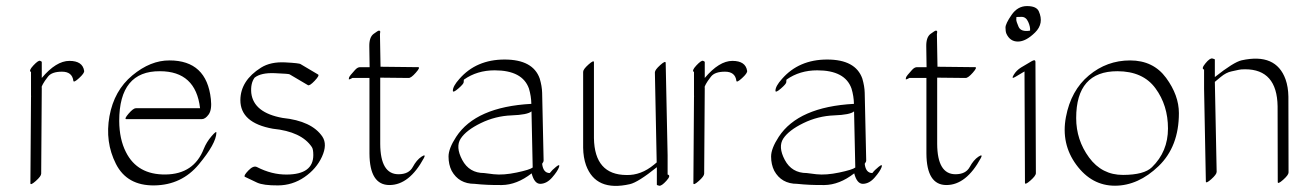

<svg xmlns="http://www.w3.org/2000/svg" viewBox="-20 -574 4221 626"><path d="M116.2 -319.8Q163.1 -375.5 206.3 -375.5Q249.5 -375.5 254.4 -342.8Q255.4 -335.4 237.8 -319.3Q220.2 -303.2 219.2 -310.5Q215.3 -340.3 182.1 -340.3Q148.9 -340.3 136.5 -324.2Q124 -308.1 120.1 -300.3Q115.2 -291 115.7 -290Q116.2 -289.1 116.2 -288.6L114.3 -7.8Q114.3 0.5 96.7 16.1Q79.1 31.7 79.1 23.4L81.1 -257.3Q81.1 -258.3 81.3 -260.3Q81.5 -262.2 81.1 -263.2V-339.4Q72.3 -342.8 88.6 -360.4Q105 -377.9 110.6 -375.7Q116.2 -373.5 116.2 -372.1Z M390.6 -78.1Q427.7 -3.9 520 -5.1Q612.3 -6.3 644.5 -88.9Q653.3 -110.8 669.7 -129.9Q686 -148.9 685.5 -141.1Q684.6 -106 628.4 -38.3Q572.3 29.3 483.2 30.5Q394 31.7 357.9 -39.8Q321.8 -111.3 336.9 -195.1Q352.1 -278.8 411.4 -328.1Q470.7 -377.4 532.7 -377Q653.8 -377 667.5 -251Q671.4 -216.3 660.4 -200.9Q649.4 -185.5 637.7 -185.5H392.1Q383.8 -185.5 399.2 -203.4Q414.6 -221.2 422.9 -221.2H632.3Q618.2 -341.8 501.5 -341.8Q368.7 -342.8 368.7 -179.7Q369.1 -120.1 390.6 -78.1Z M817.9 -29.3Q866.2 -4.4 915 -4.9Q1001.5 -5.4 1001.5 -68.4Q1001.5 -87.9 996.6 -94.7Q962.9 -145 869.6 -154.3Q763.7 -173.3 763.7 -247.6Q764.2 -311.5 831.1 -353.5Q862.3 -373 909.7 -370.6Q957 -368.2 960.4 -364.7L1017.1 -331.1Q1022.5 -328.1 1005.9 -310.5Q989.3 -293 983.9 -296.4L926.8 -330.1Q926.3 -330.1 923.8 -331.8Q921.4 -333.5 876.2 -335.4Q831.1 -337.4 810.1 -320.8Q796.4 -302.2 799.3 -270.5Q807.1 -206.5 901.4 -189.5Q996.6 -179.7 1031.2 -128.4Q1047.9 -103 1029.8 -63.2Q1011.7 -23.4 972.7 3.4Q933.6 30.3 886.2 30.5Q838.9 30.8 818.4 21.5Q797.9 12.2 778.3 2.4Q773.4 -1 789.8 -18.1Q806.2 -35.2 817.9 -29.3Z M1185.1 -355Q1184.6 -393.1 1184.1 -422.9Q1183.6 -452.6 1198 -463.4Q1212.4 -474.1 1215.1 -474.1Q1217.8 -474.1 1218.5 -473.6Q1219.2 -473.1 1219.5 -471.9Q1219.7 -470.7 1219.7 -469.5Q1219.7 -468.3 1219.2 -466.1Q1218.8 -463.9 1218.8 -462.4L1220.7 -356.4L1343.3 -355Q1351.6 -355 1335.9 -337.2Q1320.3 -319.3 1312 -319.8Q1266.1 -320.3 1219.7 -320.8V-105Q1220.2 -5.9 1279.3 -5.9Q1313 -5.9 1325.7 -29.3Q1338.4 -52.7 1354 -63Q1369.6 -73.2 1362.3 -59.1Q1314.5 29.3 1249.8 29.3Q1185.1 29.3 1184.6 -73.7V-319.8H1128.9Q1116.2 -312.5 1117.2 -316.9L1117.7 -318.4Q1117.7 -323.2 1123.3 -329.6Q1128.9 -335.9 1137.2 -345.5Q1145.5 -355 1153.8 -355Z M1741.7 25.4Q1722.2 25.4 1713.4 -8.8Q1665 28.8 1616 29.3Q1566.9 29.8 1527.3 25.4Q1476.1 25.4 1452.6 -17.1Q1442.4 -37.6 1442.4 -63.7Q1442.4 -89.8 1467.3 -127.9Q1531.2 -225.6 1712.4 -235.4Q1711.9 -260.7 1704.6 -285.2Q1683.6 -344.7 1592.8 -344.7Q1535.6 -344.7 1492.7 -314.5Q1491.7 -312 1491.9 -306.4Q1492.2 -300.8 1474.4 -285.4Q1456.5 -270 1456.5 -278.3Q1456.5 -293 1477.5 -316.4Q1532.7 -379.9 1625.2 -379.9Q1717.8 -379.9 1739.7 -317.9Q1747.1 -293 1747.6 -271.5L1752.4 -50.8Q1752.4 -46.4 1747.6 -40Q1751 -9.8 1772.5 -9.8Q1779.8 -19.5 1793.2 -30.3Q1806.6 -41 1802.7 -29.3Q1797.9 -15.6 1780.3 4.6Q1762.7 24.9 1741.7 25.4ZM1712.9 -210.9Q1700.2 -199.7 1647.7 -197.8Q1595.2 -195.8 1547.6 -172.6Q1500 -149.4 1482.2 -122.3Q1464.4 -95.2 1487.1 -52.5Q1509.8 -9.8 1558.6 -9.8Q1558.6 -9.8 1589.8 -5.9Q1621.6 -2.4 1664.6 -11.5Q1707.5 -20.5 1716.8 -27.8Z M2156.7 -67.4V-4.9Q2168.9 -2.4 2152.8 15.4Q2136.7 33.2 2129.2 31.5Q2121.6 29.8 2121.6 28.3V-28.8Q2060.1 20.5 2033.7 26.4Q1922.4 51.8 1890.6 -35.6Q1881.8 -60.5 1881.3 -92.3V-339.8Q1881.3 -348.1 1898.9 -363.8Q1916.5 -379.4 1916.5 -371.1V-123.5Q1918.5 -3.9 2022.5 -3.4Q2069.8 -2 2112.3 -37.1Q2117.2 -41 2121.1 -44.4Q2118.2 -191.4 2115.2 -337.9Q2115.2 -346.2 2132.6 -361.8Q2149.9 -377.4 2150.4 -369.1Z M2277.8 -319.8Q2324.7 -375.5 2367.9 -375.5Q2411.1 -375.5 2416 -342.8Q2417 -335.4 2399.4 -319.3Q2381.8 -303.2 2380.9 -310.5Q2377 -340.3 2343.8 -340.3Q2310.5 -340.3 2298.1 -324.2Q2285.6 -308.1 2281.7 -300.3Q2276.9 -291 2277.3 -290Q2277.8 -289.1 2277.8 -288.6L2275.9 -7.8Q2275.9 0.5 2258.3 16.1Q2240.7 31.7 2240.7 23.4L2242.7 -257.3Q2242.7 -258.3 2242.9 -260.3Q2243.2 -262.2 2242.7 -263.2V-339.4Q2233.9 -342.8 2250.2 -360.4Q2266.6 -377.9 2272.2 -375.7Q2277.8 -373.5 2277.8 -372.1Z M2793.5 25.4Q2773.9 25.4 2765.1 -8.8Q2716.8 28.8 2667.7 29.3Q2618.7 29.8 2579.1 25.4Q2527.8 25.4 2504.4 -17.1Q2494.1 -37.6 2494.1 -63.7Q2494.1 -89.8 2519 -127.9Q2583 -225.6 2764.2 -235.4Q2763.7 -260.7 2756.3 -285.2Q2735.4 -344.7 2644.5 -344.7Q2587.4 -344.7 2544.4 -314.5Q2543.5 -312 2543.7 -306.4Q2543.9 -300.8 2526.1 -285.4Q2508.3 -270 2508.3 -278.3Q2508.3 -293 2529.3 -316.4Q2584.5 -379.9 2677 -379.9Q2769.5 -379.9 2791.5 -317.9Q2798.8 -293 2799.3 -271.5L2804.2 -50.8Q2804.2 -46.4 2799.3 -40Q2802.7 -9.8 2824.2 -9.8Q2831.5 -19.5 2845 -30.3Q2858.4 -41 2854.5 -29.3Q2849.6 -15.6 2832 4.6Q2814.5 24.9 2793.5 25.4ZM2764.6 -210.9Q2752 -199.7 2699.5 -197.8Q2647 -195.8 2599.4 -172.6Q2551.8 -149.4 2533.9 -122.3Q2516.1 -95.2 2538.8 -52.5Q2561.5 -9.8 2610.4 -9.8Q2610.4 -9.8 2641.6 -5.9Q2673.3 -2.4 2716.3 -11.5Q2759.3 -20.5 2768.6 -27.8Z M3001 -355Q3000.5 -393.1 3000 -422.9Q2999.5 -452.6 3013.9 -463.4Q3028.3 -474.1 3031 -474.1Q3033.7 -474.1 3034.4 -473.6Q3035.2 -473.1 3035.4 -471.9Q3035.6 -470.7 3035.6 -469.5Q3035.6 -468.3 3035.2 -466.1Q3034.7 -463.9 3034.7 -462.4L3036.6 -356.4L3159.2 -355Q3167.5 -355 3151.9 -337.2Q3136.2 -319.3 3127.9 -319.8Q3082 -320.3 3035.6 -320.8V-105Q3036.1 -5.9 3095.2 -5.9Q3128.9 -5.9 3141.6 -29.3Q3154.3 -52.7 3169.9 -63Q3185.5 -73.2 3178.2 -59.1Q3130.4 29.3 3065.7 29.3Q3001 29.3 3000.5 -73.7V-319.8H2944.8Q2932.1 -312.5 2933.1 -316.9L2933.6 -318.4Q2933.6 -323.2 2939.2 -329.6Q2944.8 -335.9 2953.1 -345.5Q2961.4 -355 2969.7 -355Z M3366.7 -537.6Q3384.8 -497.6 3354.7 -468Q3324.7 -438.5 3298.8 -438.5Q3272.9 -438.5 3261.2 -464.4Q3258.3 -471.7 3258.3 -484.1Q3258.3 -496.6 3278.1 -525.4Q3297.9 -554.2 3328.4 -554.2Q3358.9 -554.2 3366.7 -537.6ZM3338.4 -474.1Q3339.8 -485.8 3332.5 -502.4Q3325.2 -519 3311 -519Q3296.9 -519 3293.9 -518.6Q3293.5 -515.1 3293.5 -509.5Q3293.5 -503.9 3301 -486.6Q3308.6 -469.2 3338.4 -474.1ZM3309.1 -354 3343.8 -374.5Q3355.5 -381.3 3356 -373L3357.4 -9.3Q3357.4 -1 3339.6 14.6Q3321.8 30.3 3321.8 22L3320.3 -340.8H3319.8L3291 -323.7Q3275.9 -314.5 3284.9 -329.6Q3293.9 -344.7 3309.1 -354Z M3823.7 -205.1Q3823.7 -96.2 3757.6 -32.5Q3691.4 31.2 3615.5 31.5Q3539.6 31.7 3489.3 -36.6Q3439 -105 3455.3 -192.1Q3471.7 -279.3 3530.3 -328.1Q3588.9 -377 3664.6 -377Q3740.2 -377 3782 -320.1Q3823.7 -263.2 3823.7 -205.1ZM3623 -341.8Q3488.8 -341.8 3488.8 -189Q3488.8 -117.7 3530.8 -60.5Q3572.8 -3.4 3641.6 -3.7Q3710.4 -3.9 3735.8 -28.8Q3788.1 -79.6 3788.1 -155Q3788.1 -230.5 3747.3 -286.1Q3706.5 -341.8 3623 -341.8Z M3905.8 -284.2V-347.2Q3895.5 -349.6 3910.2 -367.4Q3924.8 -385.3 3932.9 -383.3Q3940.9 -381.3 3940.9 -379.9V-322.8Q4002.4 -371.6 4028.3 -377.4Q4140.1 -401.9 4171.4 -315.4Q4180.2 -290.5 4180.7 -258.8L4181.2 -11.7Q4181.2 -3.4 4163.6 12.2Q4146 27.8 4146 19.5L4145.5 -227.5Q4143.6 -348.1 4039.6 -348.1Q4024.9 -348.1 4018.8 -346.4Q4012.7 -344.7 3995.4 -341.3Q3978 -337.9 3960 -323Q3941.9 -308.1 3940.9 -307.1L3946.8 -13.7Q3946.8 -5.4 3929.2 10.3Q3911.6 25.9 3911.6 17.6Z"/></svg>

Font: ML-NILA06
Style: Regular
Weight: 400
Designer: CLT@C-DIT
Version: Version ML-NILA06 1.0